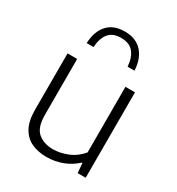

<svg xmlns="http://www.w3.org/2000/svg" viewBox="-191 -924 973 1054"><g transform="rotate(30 296.0 -397.0)"><path d="M262 9Q208 9 166.8 -10Q125.5 -29 102 -71.8Q78.5 -114.5 78.5 -185V-541.5H139.5V-187.5Q139.5 -108 176 -76.8Q212.5 -45.5 271.5 -45.5Q315.5 -45.5 363 -64.5Q410.5 -83.5 445.5 -125.5V-541.5H506V0H455L450 -61H445.5Q408.5 -26.5 361 -8.8Q313.5 9 262 9ZM141 -643Q144 -717 182 -760Q220 -803 291.5 -803Q363 -803 402 -759.8Q441 -716.5 444 -643H400.5Q396.5 -699 370.5 -730.8Q344.5 -762.5 291.5 -762.5Q238.5 -762.5 213.2 -730.8Q188 -699 184.5 -643Z"/></g></svg>

Font: Encode Sans SemiExpanded SemiExpanded Light
Style: Regular
Weight: 300
Width: 6
Designer: Multiple Designers
Foundry: Impallari Type
Version: Version 3.000; ttfautohint (v1.8.3) -l 8 -r 50 -G 200 -x 14 